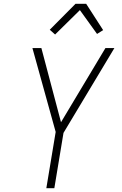

<svg xmlns="http://www.w3.org/2000/svg" viewBox="-20 -987 640 1007"><path d="M223 0 272 -295 150 -735H197L300 -346L533 -735H580L313 -290L265 0ZM269 -806 241 -831 376 -967H432L521 -829L489 -809L399 -934Z"/></svg>

Font: Iosevka Extralight Extended
Style: Italic
Weight: 200
Width: 7
Italic angle: -9°
Monospace: yes
Designer: Belleve Invis
Foundry: Belleve Invis
Version: Version 32.5.0; ttfautohint (v1.8.4)